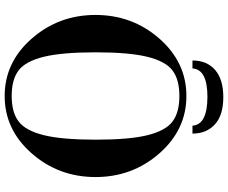

<svg xmlns="http://www.w3.org/2000/svg" viewBox="-97 -867 976 822"><g transform="rotate(90 391.0 -456.0)"><path d="M636.5 -103.5Q535 12 391 12Q247 12 145.5 -103.5Q44 -219 44 -377Q44 -535 145.5 -650.5Q247 -766 391 -766Q535 -766 636.5 -650.5Q738 -535 738 -377Q738 -219 636.5 -103.5ZM281 -48Q320 -18 391 -18Q462 -18 501 -48.5Q540 -79 559 -157Q578 -235 578 -378Q578 -521 559 -598.5Q540 -676 501 -706Q462 -736 391 -736Q320 -736 281 -706Q242 -676 223 -598Q204 -520 204 -377Q204 -234 223 -156Q242 -78 281 -48ZM273 -792H239Q239 -854 279.5 -889Q320 -924 396 -924Q473 -924 512.5 -888Q552 -852 552 -792H518Q514 -856 394 -856Q277 -856 273 -792Z"/></g></svg>

Font: Libre Bodoni
Style: Regular
Weight: 400
Designer: Pablo Impallari, Rodrigo Fuenzalida
Foundry: Pablo Impallari, Rodrigo Fuenzalida
Version: Version 1.001